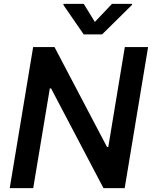

<svg xmlns="http://www.w3.org/2000/svg" viewBox="-20 -970 784 990"><path d="M743.6 -727.3H623.6L538.4 -212.4H531.6L261 -727.3H150.9L30.2 0H151.3L236.9 -514.2H243.3L513.5 0H622.9ZM306.8 -944.6 411.6 -792.6H506.4L660.5 -944.6L661.2 -949.9H557.2L469.1 -856.9L411.9 -949.9H307.5Z"/></svg>

Font: Magic Ui Pro Semi Bold
Style: Italic
Weight: 600
Italic angle: -9.39999°
Designer: Stefan Endress, Andreas Faust
Version: Version 1.000;FEAKit 1.0